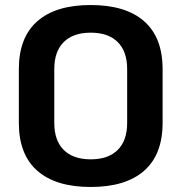

<svg xmlns="http://www.w3.org/2000/svg" viewBox="-20 -732 722 764"><path d="M55 -243V-457Q55 -583 128.5 -647.5Q202 -712 341 -712Q480 -712 553.5 -647.5Q627 -583 627 -457V-243Q627 -117 553.5 -52.5Q480 12 341 12Q202 12 128.5 -52.5Q55 -117 55 -243ZM486 -243V-457Q486 -527 448.5 -564.5Q411 -602 341 -602Q271 -602 233.5 -564.5Q196 -527 196 -457V-243Q196 -173 233.5 -135.5Q271 -98 341 -98Q411 -98 448.5 -135.5Q486 -173 486 -243Z"/></svg>

Font: KoHo
Style: Bold
Weight: 700
Designer: Cadson Demak & Katatrad Team
Foundry: Cadson Demak Co.,Ltd.
Version: Version 1.000; ttfautohint (v1.6)